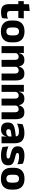

<svg xmlns="http://www.w3.org/2000/svg" viewBox="1757 -2417 674 4228"><g transform="rotate(90 2094.0 -303.0)"><path d="M247.5 11Q182 11 143.2 -8.8Q104.4 -28.6 87.5 -68Q70.7 -107.4 70.7 -165.5V-440.1H222.3V-189.9Q222.3 -153.9 238.7 -137.3Q255 -120.6 299.3 -120.6Q324.1 -120.6 348 -126.1Q371.9 -131.6 391.6 -139.8L378.6 -13.6Q353.2 -2.3 319.9 4.4Q286.7 11 247.5 11ZM4.6 -369.5V-489.6H386.8L373.7 -369.5ZM72.7 -478.7 72.2 -605.5 223.5 -619.8 218.1 -478.7Z M672.4 14.2Q553.7 14.2 492.9 -45.2Q432.2 -104.6 432.2 -211.9V-276.5Q432.2 -385.4 493.1 -445.6Q554 -505.8 672.4 -505.8Q791.2 -505.8 851.9 -445.6Q912.5 -385.4 912.5 -276.5V-211.9Q912.5 -104.6 852 -45.2Q791.6 14.2 672.4 14.2ZM672.4 -106.7Q715.2 -106.7 737.3 -132.3Q759.5 -157.9 759.5 -205.5V-283.2Q759.5 -332.8 737.3 -358.9Q715.2 -384.9 672.4 -384.9Q630 -384.9 607.7 -358.9Q585.4 -332.8 585.4 -283.2V-205.5Q585.4 -157.9 607.7 -132.3Q630 -106.7 672.4 -106.7Z M1598.6 0V-293Q1598.6 -318.8 1592.3 -337.6Q1586 -356.4 1571.2 -366.5Q1556.3 -376.7 1530.5 -376.7Q1508.3 -376.7 1491.8 -368.2Q1475.3 -359.8 1464.4 -345.6Q1453.4 -331.4 1448 -313.5L1433.3 -385H1447.2Q1455.1 -418 1472.6 -444.7Q1490.1 -471.4 1521 -487.3Q1552 -503.1 1600.4 -503.1Q1653 -503.1 1686.3 -482.4Q1719.6 -461.7 1735.6 -420.4Q1751.7 -379.2 1751.7 -317.6V0ZM996.4 0V-491.4H1148.7L1143.6 -359.2L1149.4 -354.2V0ZM1297.6 0V-293Q1297.6 -318.8 1291.3 -337.6Q1284.9 -356.4 1270.1 -366.5Q1255.2 -376.7 1229.4 -376.7Q1207.2 -376.7 1190.7 -368.2Q1174.2 -359.8 1163.3 -345.6Q1152.4 -331.4 1146.9 -313.5L1123.3 -385H1149.5Q1157.1 -418.5 1174.4 -445.1Q1191.6 -471.7 1222.1 -487.4Q1252.6 -503.1 1299.1 -503.1Q1367.5 -503.1 1402.3 -467.8Q1437.1 -432.4 1445.8 -365.4Q1447.3 -355.6 1448.9 -341.2Q1450.4 -326.7 1450.4 -315.2V0Z M2451.6 0V-293Q2451.6 -318.8 2445.3 -337.6Q2439 -356.4 2424.2 -366.5Q2409.3 -376.7 2383.5 -376.7Q2361.3 -376.7 2344.8 -368.2Q2328.3 -359.8 2317.4 -345.6Q2306.4 -331.4 2301 -313.5L2286.3 -385H2300.2Q2308.1 -418 2325.6 -444.7Q2343.1 -471.4 2374 -487.3Q2405 -503.1 2453.4 -503.1Q2506 -503.1 2539.3 -482.4Q2572.6 -461.7 2588.6 -420.4Q2604.7 -379.2 2604.7 -317.6V0ZM1849.4 0V-491.4H2001.7L1996.6 -359.2L2002.4 -354.2V0ZM2150.6 0V-293Q2150.6 -318.8 2144.3 -337.6Q2137.9 -356.4 2123.1 -366.5Q2108.2 -376.7 2082.4 -376.7Q2060.2 -376.7 2043.7 -368.2Q2027.2 -359.8 2016.3 -345.6Q2005.4 -331.4 1999.9 -313.5L1976.3 -385H2002.5Q2010.1 -418.5 2027.4 -445.1Q2044.6 -471.7 2075.1 -487.4Q2105.6 -503.1 2152.1 -503.1Q2220.5 -503.1 2255.3 -467.8Q2290.1 -432.4 2298.8 -365.4Q2300.3 -355.6 2301.9 -341.2Q2303.4 -326.7 2303.4 -315.2V0Z M2983.9 0 2988.6 -123 2985.1 -130.7V-284L2984.2 -303.9Q2984.2 -345.1 2960 -364.5Q2935.8 -383.8 2879.3 -383.8Q2829.8 -383.8 2785.3 -371.4Q2740.8 -359 2701.5 -342.8L2714.3 -461.4Q2737.8 -472.5 2767.2 -482.3Q2796.7 -492.1 2832.1 -498Q2867.4 -504 2907.9 -504Q2972.5 -504 3016.1 -489Q3059.6 -474 3085.5 -446.4Q3111.5 -418.8 3122.9 -380.6Q3134.4 -342.5 3134.4 -296.4V0ZM2827.5 11.7Q2753.9 11.7 2716 -25.4Q2678 -62.6 2678 -131V-144.3Q2678 -217.1 2722.6 -251.7Q2767.3 -286.3 2864.8 -299L2996.8 -316.5L3005.8 -224.6L2888.8 -207.7Q2853.3 -202.8 2839 -190.8Q2824.6 -178.8 2824.6 -155.4V-151.8Q2824.6 -129.5 2839.1 -116.4Q2853.6 -103.2 2885.6 -103.2Q2913.5 -103.2 2933.6 -111.5Q2953.8 -119.8 2966.9 -133.8Q2980.1 -147.7 2986.6 -164.4L3008.1 -102.7H2982.8Q2975.1 -70.3 2958.2 -44.5Q2941.3 -18.6 2909.9 -3.5Q2878.6 11.7 2827.5 11.7Z M3402.9 12.2Q3344.3 12.2 3297.3 1.9Q3250.4 -8.5 3216.9 -21.9L3204.1 -150.4Q3242.5 -134.4 3289.2 -121.7Q3336 -109 3390.5 -109Q3434.2 -109 3452.3 -118.3Q3470.4 -127.6 3470.4 -147.1V-149Q3470.4 -162.7 3461.3 -171.3Q3452.2 -179.8 3429.2 -187Q3406.3 -194.2 3365.3 -203.5Q3303.8 -217.8 3268 -237.7Q3232.1 -257.6 3216.7 -286.2Q3201.3 -314.8 3201.3 -354.5V-358.6Q3201.3 -431.6 3253.4 -467.9Q3305.5 -504.1 3406.5 -504.1Q3463.5 -504.1 3509.1 -493.6Q3554.7 -483 3585.5 -468.4L3598.3 -349.2Q3562.7 -364.8 3518.4 -375.3Q3474.1 -385.8 3425.6 -385.8Q3396 -385.8 3379.2 -381.9Q3362.4 -377.9 3355.7 -370.3Q3349 -362.8 3349 -352.1V-350.3Q3349 -338.4 3356.9 -329.9Q3364.8 -321.4 3386.2 -313.9Q3407.6 -306.5 3447.7 -297.2Q3509.3 -283.5 3547.4 -266.3Q3585.4 -249.2 3603 -221.9Q3620.5 -194.7 3620.5 -149.3V-144.9Q3620.5 -65.4 3567 -26.6Q3513.5 12.2 3402.9 12.2Z M3914.9 14.2Q3796.2 14.2 3735.4 -45.2Q3674.7 -104.6 3674.7 -211.9V-276.5Q3674.7 -385.4 3735.6 -445.6Q3796.5 -505.8 3914.9 -505.8Q4033.7 -505.8 4094.4 -445.6Q4155 -385.4 4155 -276.5V-211.9Q4155 -104.6 4094.5 -45.2Q4034.1 14.2 3914.9 14.2ZM3914.9 -106.7Q3957.7 -106.7 3979.8 -132.3Q4002 -157.9 4002 -205.5V-283.2Q4002 -332.8 3979.8 -358.9Q3957.7 -384.9 3914.9 -384.9Q3872.5 -384.9 3850.2 -358.9Q3827.9 -332.8 3827.9 -283.2V-205.5Q3827.9 -157.9 3850.2 -132.3Q3872.5 -106.7 3914.9 -106.7Z"/></g></svg>

Font: Anek Bangla Medium
Style: Regular
Weight: 500
Designer: Sulekha Rajkumar (Bangla), Yesha Goshar (Latin)
Foundry: Ek Type
Version: Version 1.003